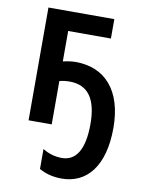

<svg xmlns="http://www.w3.org/2000/svg" viewBox="-87 -602 679 907"><g transform="rotate(10 252.0 -148.5)"><path d="M387 -541H71V0H182V-208C197 -212 214 -214 230 -214C321 -214 362 -151 362 -33C362 91 323 148 256 148C223 148 190 138 164 121V217C196 235 231 244 272 244C391 244 472 152 472 -34C472 -214 383 -310 243 -310C224 -310 203 -307 182 -302V-448H387Z"/></g></svg>

Font: Noto Sans UI SemiCondensed Medium
Style: Regular
Weight: 500
Width: 4
Designer: Monotype Design Team
Foundry: Monotype Imaging Inc.
Version: Version 1.901